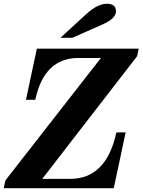

<svg xmlns="http://www.w3.org/2000/svg" viewBox="-43 -988 750 1008"><path d="M554.2 0H-23.4L-14.6 -41L486.8 -683.6H368.2Q189 -683.6 142.1 -463.9H93.3L150.4 -732.4H685.1L676.8 -692.9L178.7 -48.8H324.2Q515.6 -48.8 567.9 -293H616.7ZM336.9 -789.6H274.4L408.2 -912.6Q468.8 -968.3 518.1 -968.3Q565.9 -968.3 565.9 -928.7Q565.9 -890.6 494.6 -859.4Z"/></svg>

Font: Munson
Style: Bold Italic
Weight: 700
Italic angle: -12°
Designer: Paul James MIller
Foundry: High-Logic / Made with FontCreator
Version: Version 2.10;May 5, 2019;FontCreator 11.5.0.2430 64-bit